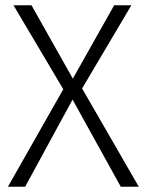

<svg xmlns="http://www.w3.org/2000/svg" viewBox="-20 -705 554 725"><path d="M290 -371 476 -685H411L255 -408L99 -685H31L219 -368L10 0H75L254 -329L436 0H504Z"/></svg>

Font: FiraGO Light
Style: Regular
Weight: 300
Designer: bBox Type
Foundry: bBox Type GmbH
Version: Version 1.001;PS 001.001;hotconv 1.0.88;makeotf.lib2.5.64775